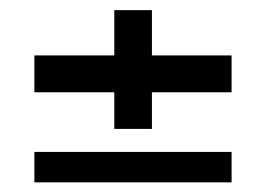

<svg xmlns="http://www.w3.org/2000/svg" viewBox="-20 -526 538 388"><path d="M211 -265.5V-339.5H49.5V-414H211V-505.5H287V-414H448V-339.5H287V-265.5ZM49.5 -157.5V-219H448V-157.5Z"/></svg>

Font: Big Shoulders Stencil Text SemiBold
Style: Regular
Weight: 600
Designer: Patric King
Foundry: XO Type Co
Version: Version 1.000